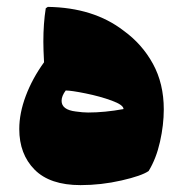

<svg xmlns="http://www.w3.org/2000/svg" viewBox="-20 -501 532 558"><path d="M456 -183Q456 -138 445 -89Q434 -40 412 -4Q392 10 333 23.5Q274 37 214 37Q125 37 80.5 -8Q36 -53 36 -126Q36 -172 55 -222.5Q74 -273 108 -320Q106 -358 106 -380Q106 -433 113 -477L119 -481Q252 -479 339 -412Q393 -373 424.5 -315.5Q456 -258 456 -183ZM236 -174Q284 -174 339 -184Q339 -196 305 -208.5Q271 -221 229 -229.5Q187 -238 171 -238Q159 -222 159 -208Q159 -182 200 -177Q221 -174 236 -174Z"/></svg>

Font: Lalezar
Style: Regular
Weight: 400
Designer: Borna Izadpanah
Foundry: Borna Izadpanah
Version: Version 1.003;November 28, 2018;FontCreator 11.5.0.2421 64-b